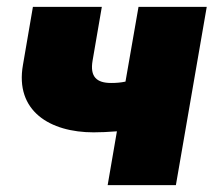

<svg xmlns="http://www.w3.org/2000/svg" viewBox="-20 -540 629 560"><path d="M253 -154C273 -154 295 -155 321 -157L294 0H493L583 -520H384L346 -302C332 -299 319 -298 304 -298C262 -298 242 -316 250 -363L277 -520H76L47 -351C23 -216 126 -154 253 -154Z"/></svg>

Font: Fixel Display Black
Style: Italic
Weight: 900
Italic angle: -10°
Designer: AlfaBravo + MacPaw
Foundry: Kyrylo Tkachov, Marchela Mozhyna, Serhii Makarenko, Maria Weinstein, Zakhar Kryvoshyya
Version: Version 1.210;Glyphs 3.2 (3217)